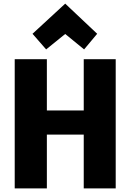

<svg xmlns="http://www.w3.org/2000/svg" viewBox="-20 -1026 761 1057"><path d="M617 11H441V-285H238V11H61V-700H238V-418H441V-700H617ZM339 -839 234 -754 159 -840 339 -1006 515 -840 443 -754Z"/></svg>

Font: Repo
Style: ExtraBold
Weight: 800
Designer: Stefan Peev
Foundry: Context Ltd
Version: Version 001.000